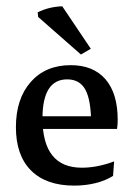

<svg xmlns="http://www.w3.org/2000/svg" viewBox="-20 -579 420 607"><path d="M214.4 7.8Q126 7.8 78.1 -40Q30.3 -87.9 30.3 -176.8Q30.3 -266.6 77.1 -319.8Q124 -373 203.6 -373Q274.9 -373 313.5 -328.4Q352.1 -283.7 352.1 -200.2Q352.1 -192.9 351.6 -185.5Q351.1 -178.2 350.1 -171.4L268.1 -187Q268.1 -261.7 250.2 -294.9Q232.4 -328.1 192.4 -328.1Q114.3 -328.1 114.3 -204.6Q114.3 -48.8 238.8 -48.8Q287.6 -48.8 340.8 -68.8L337.4 -22.9Q314.5 -8.3 282.5 -0.2Q250.5 7.8 214.4 7.8ZM62 -171.4V-211.4H342.3L350.1 -171.4ZM235.8 -406.7 100.6 -525.4 99.1 -540Q134.3 -557.6 176.8 -559.1L267.1 -424.8Z"/></svg>

Font: Markazi Text
Style: Regular
Weight: 400
Designer: Borna Izadpanah (Arabic designer), Fiona Ross (Arabic design director) and Florian Runge (Latin designer)
Foundry: Borna Izadpanah and Florian Runge
Version: Version 1.000